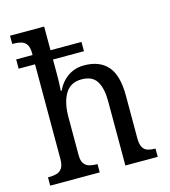

<svg xmlns="http://www.w3.org/2000/svg" viewBox="-113 -850 830 940"><g transform="rotate(-15 302.5 -380.0)"><path d="M25 0V-42H32Q53 -42 70 -47Q87 -52 97 -67.5Q107 -83 107 -114V-593H24V-640H107V-650Q107 -680 96.5 -694.5Q86 -709 69 -713.5Q52 -718 32 -718H25V-760H198V-640H355V-593H198V-514Q198 -497 197.5 -479.5Q197 -462 196 -449Q195 -436 195 -435H200Q212 -462 232 -482.5Q252 -503 278 -514.5Q304 -526 337 -526Q415 -526 456 -479.5Q497 -433 497 -330V-114Q497 -83 506 -67.5Q515 -52 531 -47Q547 -42 567 -42H570V0H406V-326Q406 -391 384 -427Q362 -463 307 -463Q251 -463 224.5 -419Q198 -375 198 -301V-108Q198 -79 208.5 -65Q219 -51 236 -46.5Q253 -42 273 -42H276V0Z"/></g></svg>

Font: Noto Serif SemiCondensed
Style: Regular
Weight: 400
Width: 4
Designer: Monotype Design Team
Foundry: Monotype Imaging Inc.
Version: Version 2.013